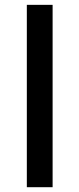

<svg xmlns="http://www.w3.org/2000/svg" viewBox="-20 -780 331 800"><path d="M91.8 0V-759.8H199.2V0Z"/></svg>

Font: Open Sans
Style: Bold
Weight: 700
Designer: Monotype Design Team
Foundry: Monotype Imaging Inc.
Version: Version 3.000; ttfautohint (v1.8.4)